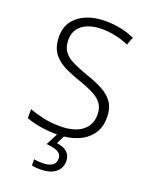

<svg xmlns="http://www.w3.org/2000/svg" viewBox="-174 -814 894 1144"><g transform="rotate(20 273.0 -242.0)"><path d="M496 -186Q496 -122 464 -78.5Q432 -35 376 -12.5Q320 10 249 10Q206 10 170.5 5.5Q135 1 106 -6Q77 -13 54 -22V-79Q92 -64 142.5 -53Q193 -42 252 -42Q307 -42 348.5 -57.5Q390 -73 413.5 -104.5Q437 -136 437 -182Q437 -225 417.5 -252Q398 -279 357.5 -299.5Q317 -320 254 -341Q209 -357 173.5 -374Q138 -391 113 -414Q88 -437 75 -468.5Q62 -500 62 -543Q62 -602 92 -642Q122 -682 173.5 -703Q225 -724 290 -724Q343 -724 389.5 -714.5Q436 -705 478 -686L459 -636Q417 -654 374 -663Q331 -672 288 -672Q239 -672 201.5 -657.5Q164 -643 142.5 -614.5Q121 -586 121 -544Q121 -499 141 -471Q161 -443 199.5 -424Q238 -405 292 -386Q356 -365 401.5 -340.5Q447 -316 471.5 -279.5Q496 -243 496 -186ZM357 142Q357 187 322.5 213.5Q288 240 227 240Q210 240 196.5 238.5Q183 237 173 234V195Q184 198 198 199Q212 200 228 200Q265 200 287 186.5Q309 173 309 143Q309 114 283.5 101Q258 88 212 85L256 0H297L268 59Q294 62 314.5 72Q335 82 346 99.5Q357 117 357 142Z"/></g></svg>

Font: Noto Sans Cham Light
Style: Regular
Weight: 300
Version: Version 2.002